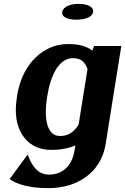

<svg xmlns="http://www.w3.org/2000/svg" viewBox="-20 -766 648 994"><path d="M67 -258C54 -179 66 -112 96 -67C123 -25 170 10 245 10C297 10 338 1 370 -13L367 8C354 93 304 138 234 138C180 138 149 99 128 46L123 34L30 161C68 190 139 208 230 208C268 208 303 203 337 193C431 165 509 94 527 -21L608 -528H467L458 -504C431 -525 392 -538 333 -538C299 -538 266 -531 237 -518C147 -477 87 -387 68 -268ZM223 -256 225 -270C242 -377 285 -465 358 -465C400 -465 421 -444 433 -408L387 -121C365 -85 335 -62 293 -62C275 -62 262 -66 251 -76C218 -105 210 -172 223 -256ZM302 -704C298 -676 334 -664 375 -664C417 -664 458 -676 462 -704C466 -732 430 -746 388 -746C346 -746 307 -733 302 -704Z"/></svg>

Font: Aerodynamic
Style: BdObl
Weight: 500
Designer: Google
Version: Version 2.000980; 2014